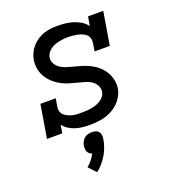

<svg xmlns="http://www.w3.org/2000/svg" viewBox="-140 -633 881 987"><g transform="rotate(-20 300.0 -139.5)"><path d="M268 8Q248 8 228 5.5Q208 3 190 -3Q172 -9 156 -19.5Q140 -30 129 -45L122 0H38L68 -181H152L144 -136Q142 -123 146 -111Q150 -99 159 -91Q168 -83 179 -78Q190 -73 202.5 -70Q215 -67 228 -66.5Q241 -66 254 -66Q273 -66 292.5 -68Q312 -70 331.5 -76.5Q351 -83 367.5 -97Q384 -111 387 -131Q390 -150 381 -166Q372 -182 357.5 -192Q343 -202 325.5 -207Q308 -212 290.5 -216.5Q273 -221 255 -226Q237 -231 220.5 -237.5Q204 -244 189 -253.5Q174 -263 161 -274.5Q148 -286 137.5 -300.5Q127 -315 120.5 -331.5Q114 -348 112 -366.5Q110 -385 113 -404Q116 -423 124.5 -441Q133 -459 146 -474Q159 -489 176 -500Q193 -511 211.5 -517.5Q230 -524 249 -526Q268 -528 287 -528Q309 -528 331 -525.5Q353 -523 373.5 -516.5Q394 -510 412.5 -498.5Q431 -487 443 -470L452 -520H535L505 -339H422L429 -384Q431 -397 427.5 -409Q424 -421 415 -429Q406 -437 394.5 -442Q383 -447 371 -449.5Q359 -452 346 -453.5Q333 -455 320 -455Q302 -455 283.5 -452.5Q265 -450 246.5 -443.5Q228 -437 213 -423Q198 -409 194 -390Q191 -371 200 -355Q209 -339 223.5 -329Q238 -319 255.5 -313.5Q273 -308 290.5 -303.5Q308 -299 325.5 -294Q343 -289 359.5 -282.5Q376 -276 391.5 -267Q407 -258 420 -246.5Q433 -235 443.5 -220.5Q454 -206 460.5 -190Q467 -174 469.5 -155.5Q472 -137 469 -118Q463 -86 442 -59.5Q421 -33 391.5 -17.5Q362 -2 331 3Q300 8 268 8ZM222 249 184 208Q199 196 211 181Q223 166 231 150Q224 148 217.5 143Q211 138 207.5 131Q204 124 203.5 115.5Q203 107 204 99Q206 88 211 77.5Q216 67 224.5 59.5Q233 52 244 49Q255 46 266 46Q277 46 287 49Q297 52 303 59.5Q309 67 310.5 77.5Q312 88 310 99Q307 120 299.5 141Q292 162 281 181Q270 200 255 217.5Q240 235 222 249Z"/></g></svg>

Font: Iosevka Etoile Oblique
Style: Regular
Weight: 400
Italic angle: -9°
Designer: Belleve Invis
Foundry: Belleve Invis
Version: Version 15.5.2; ttfautohint (v1.8.4)